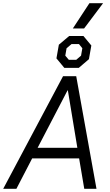

<svg xmlns="http://www.w3.org/2000/svg" viewBox="-44 -1174 684 1194"><path d="M348 -700H430L556 0H480L448 -189H156L58 0H-24ZM437 -255 378 -612H376L190 -255ZM307 -811 322 -896 386 -950H475L524 -891L509 -806L446 -752H356ZM430 -802 460 -828 468 -874 447 -900H401L370 -874L362 -828L384 -802ZM512 -1154H597L479 -997H409Z"/></svg>

Font: Chakra Petch
Style: Italic
Weight: 400
Italic angle: -10°
Designer: Katatrad Aksorn Co.,Ltd.
Foundry: Cadson Demak Co.,Ltd.
Version: Version 1.000; ttfautohint (v1.6)